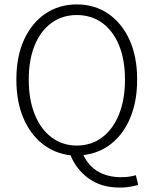

<svg xmlns="http://www.w3.org/2000/svg" viewBox="-20 -691 695 868"><path d="M522 157Q437 157 380.5 115.5Q324 74 299 11Q227 3 171.5 -41Q116 -85 85 -159Q54 -233 54 -331Q54 -436 89 -512Q124 -588 185.5 -629.5Q247 -671 327 -671Q407 -671 468.5 -629.5Q530 -588 565 -512Q600 -436 600 -331Q600 -234 569.5 -160Q539 -86 484 -42Q429 2 357 10Q380 59 423.5 84.5Q467 110 527 110Q549 110 565 107.5Q581 105 594 101L605 145Q592 149 569.5 153Q547 157 522 157ZM327 -33Q393 -33 442 -70Q491 -107 518 -174Q545 -241 545 -331Q545 -421 518 -486.5Q491 -552 442 -587.5Q393 -623 327 -623Q262 -623 213 -587.5Q164 -552 137 -486.5Q110 -421 110 -331Q110 -241 137 -174Q164 -107 213 -70Q262 -33 327 -33Z"/></svg>

Font: Assistant Light
Style: Regular
Weight: 300
Designer: Hebrew By Ben Nathan, Latin by Paul Hunt
Version: Version 3.000